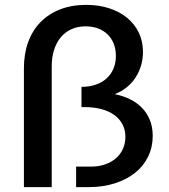

<svg xmlns="http://www.w3.org/2000/svg" viewBox="-20 -767 694 787"><path d="M78 -487Q78 -546.5 95.5 -594.5Q113 -642.5 146 -676.2Q179 -710 226.2 -728.5Q273.5 -747 333 -747Q384.5 -747 427.2 -733.2Q470 -719.5 500.8 -694.2Q531.5 -669 548.8 -633.5Q566 -598 566 -554Q566 -524.5 557.8 -497.2Q549.5 -470 534.5 -447.5Q519.5 -425 498 -408Q476.5 -391 450 -381Q484 -374.5 512.5 -360.5Q541 -346.5 561.8 -325.2Q582.5 -304 594.2 -275.2Q606 -246.5 606 -210Q606 -164.5 587.5 -125.8Q569 -87 534.5 -59.2Q500 -31.5 451.5 -15.8Q403 0 343 0H292V-84H352Q384.5 -84 410.5 -93Q436.5 -102 455.2 -118.2Q474 -134.5 484 -157Q494 -179.5 494 -206Q494 -235 482 -257.5Q470 -280 448.2 -295.8Q426.5 -311.5 395.8 -319.8Q365 -328 327 -328H314V-411Q346.5 -411 372.5 -420Q398.5 -429 416.8 -445.5Q435 -462 445 -485.5Q455 -509 455 -538Q455 -566 446 -588.2Q437 -610.5 420.8 -626.2Q404.5 -642 381.8 -650.5Q359 -659 331 -659Q299 -659 273.2 -647.5Q247.5 -636 229.5 -614.5Q211.5 -593 201.8 -562.8Q192 -532.5 192 -495V0H78Z"/></svg>

Font: Argentum Sans
Style: Regular
Weight: 400
Designer: Julieta Ulanovsky, Owen Earl, Chris M. Simpson, Rasmus Andersson, Cristiano Sobral
Foundry: The Argentum Sans Project Authors
Version: Version 3.135; ttfautohint (v1.8.4.7-5d5b-dirty)